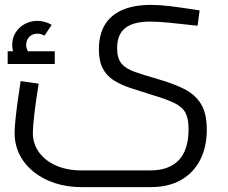

<svg xmlns="http://www.w3.org/2000/svg" viewBox="-20 -520 935 788"><path d="M313.9 248Q256 248 206 231.7Q156 215.4 118.8 185.8Q81.6 156.2 60.8 115.6Q40 75 40 25.8Q40 6 43.3 -27.5Q46.6 -61 52.2 -102.4Q57.8 -143.8 64.8 -187.2L138.8 -176.6Q127.6 -109.2 121.2 -53.9Q114.8 1.4 114.8 25Q114.8 70.1 140.1 105Q165.4 139.9 210.4 159.6Q255.5 179.4 313.9 179.4H596.9Q673.4 179.4 713.7 137.4Q753.9 95.3 753.9 9.2Q753.9 -32.5 741.5 -56.4Q729.1 -80.3 697.3 -96.3Q665.6 -112.3 606.6 -129.7Q556.6 -145.3 515.8 -158.7Q475.1 -172.1 446.1 -190.8Q417.1 -209.5 401.5 -239.8Q385.9 -270.1 385.9 -317.9Q385.9 -378.9 411.1 -419.5Q436.4 -460 484.3 -480Q532.2 -500 599.6 -500Q633.7 -500 677.3 -494.8Q720.9 -489.6 799.3 -477.4L790.9 -414.4Q721 -422.4 674 -426.9Q627 -431.4 596.6 -431.4Q527.5 -431.4 494.1 -405.1Q460.7 -378.7 460.7 -322.3Q460.7 -280.8 478.8 -259.1Q496.9 -237.4 534.1 -224.6Q571.3 -211.8 627.3 -195.6Q689.5 -177.8 734.5 -155.6Q779.5 -133.4 804.1 -94.6Q828.7 -55.8 828.7 12.6Q828.7 82.2 802 135.3Q775.3 188.4 723.7 218.2Q672.1 248 596.9 248ZM63.2 -258Q47 -277.4 38.6 -296.3Q30.1 -315.2 30.1 -335.6Q30.1 -364.5 44.3 -386.8Q58.4 -409.1 82.1 -421.7Q105.8 -434.4 133.3 -434.4Q148.5 -434.4 164.3 -429.9Q180.1 -425.4 192.2 -418.1L162.5 -373.5Q148.3 -381.9 133.9 -381.9Q113.5 -381.9 100.4 -368.9Q87.3 -355.9 87.3 -335Q87.3 -314 106.1 -293ZM11.5 -257.2V-309.6H204.8V-257.2Z"/></svg>

Font: Titillium Web
Style: Bold
Weight: 700
Designer: Mohamed Gaber, Accademia di Belle Arti di Urbino
Foundry: Kief Type Foundry, Accademia di Belle Arti di Urbino
Version: Version 3.000